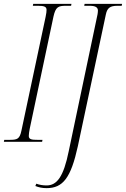

<svg xmlns="http://www.w3.org/2000/svg" viewBox="-40 -734 652 994"><path d="M-20 0H178L180 -10H155C125 -10 109 -12 109 -30C109 -37 111 -54 114 -68L237 -649C248 -698 262 -704 300 -704H328L330 -714H132L130 -704H157C187 -704 201 -700 201 -683C201 -675 200 -665 196 -646L71 -58C62 -14 49 -10 10 -10H-18ZM201 240C286 240 327 187 363 23L508 -659C515 -693 530 -704 568 -704H590L592 -714H398L396 -704H425C452 -704 467 -697 467 -679C467 -673 466 -667 465 -660L316 48C289 181 255 226 201 226C182 226 164 223 148 217L143 229C161 236 178 240 201 240Z"/></svg>

Font: Noto Serif Display ExtraCondensed ExtraLight
Style: Italic
Weight: 200
Width: 2
Italic angle: -12°
Designer: Monotype Design Team
Foundry: Monotype Imaging Inc.
Version: Version 2.009